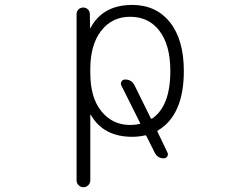

<svg xmlns="http://www.w3.org/2000/svg" viewBox="-20 -576 1040 792"><path d="M682.6 -283.2Q682.6 -389.6 638.2 -448.2Q593.8 -506.8 516.6 -506.8Q442.4 -506.8 397.5 -449.2Q352.5 -391.6 352.5 -291V-275.4Q352.5 -172.9 398.4 -116.7Q444.3 -60.5 516.6 -60.5Q537.1 -60.5 555.7 -64.5Q559.6 -65.4 557.6 -69.3L480.5 -223.6Q476.6 -232.4 481.4 -240.2Q486.3 -248 496.1 -248Q523.4 -248 535.2 -223.6L601.6 -88.9Q603.5 -85 607.4 -86.9Q682.6 -137.7 682.6 -283.2ZM351.6 -460.9Q351.6 -460.9 352.5 -460.4Q353.5 -460 353.5 -460.9Q404.3 -555.7 525.4 -555.7Q624 -555.7 681.2 -483.9Q738.3 -412.1 738.3 -283.2Q738.3 -101.6 631.8 -38.1Q627.9 -36.1 629.9 -32.2L670.9 53.7Q674.8 61.5 669.9 69.3Q665 77.1 656.2 77.1Q629.9 77.1 618.2 53.7L584 -14.6Q582 -18.6 578.1 -17.6Q553.7 -11.7 525.4 -11.7Q406.2 -11.7 354.5 -102.5Q354.5 -103.5 353.5 -103Q352.5 -102.5 352.5 -101.6V168Q352.5 179.7 344.2 188Q335.9 196.3 324.2 196.3Q312.5 196.3 304.2 188Q295.9 179.7 295.9 168V-517.6Q295.9 -529.3 303.7 -537.1Q311.5 -544.9 323.2 -544.9Q335 -544.9 342.8 -537.1Q350.6 -529.3 350.6 -517.6Z"/></svg>

Font: Gen Jyuu Gothic L Monospace Light
Style: Regular
Weight: 300
Designer: [Source Han Sans]
Ryoko NISHIZUKA  (kana & ideographs); Paul D. Hunt (Latin, Greek & Cyrillic); Wenlong ZHANG  (bopomofo
Version: Version 1.002.20150607